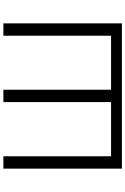

<svg xmlns="http://www.w3.org/2000/svg" viewBox="177 -917 740 1134"><g transform="rotate(-90 547.0 -350.0)"><path d="M191 -64H511V-700H584V-64H903V-700H976V0H118V-700H191Z"/></g></svg>

Font: Modern
Style: Small
Weight: 400
Designer: Julieta Ulanovsky
Foundry: Julieta Ulanovsky
Version: Version 8.000